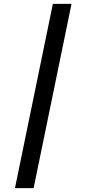

<svg xmlns="http://www.w3.org/2000/svg" viewBox="-20 -849 440 988"><path d="M252 -829 57 119H153L348 -829Z"/></svg>

Font: Yard Headline
Style: Regular
Weight: 400
Monospace: yes
Designer: Roman Shamin
Foundry: Evil Martians
Version: Version 1.000